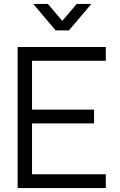

<svg xmlns="http://www.w3.org/2000/svg" viewBox="-20 -960 610 980"><path d="M149.5 -940H224.5L298 -853.5L371.5 -940H446.5L332 -805H264ZM70 0V-720H520V-649.5H143.5V-400.5H460V-330H143.5V-70.5H520V0Z"/></svg>

Font: Cns Manrope
Style: Regular
Weight: 400
Designer: Mikhail Sharanda
Foundry: Mikhail Sharanda
Version: Version 4.504